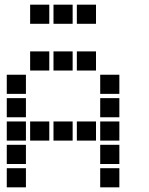

<svg xmlns="http://www.w3.org/2000/svg" viewBox="-20 -811 640 822"><path d="M110 -791Q109 -791 109 -791Q109 -791 109 -790V-710Q109 -709 109 -709Q109 -709 110 -709H190Q191 -709 191 -709Q191 -709 191 -710V-790Q191 -791 191 -791Q191 -791 190 -791ZM210 -791Q209 -791 209 -791Q209 -791 209 -790V-710Q209 -709 209 -709Q209 -709 210 -709H290Q291 -709 291 -709Q291 -709 291 -710V-790Q291 -791 291 -791Q291 -791 290 -791ZM310 -791Q309 -791 309 -791Q309 -791 309 -790V-710Q309 -709 309 -709Q309 -709 310 -709H390Q391 -709 391 -709Q391 -709 391 -710V-790Q391 -791 391 -791Q391 -791 390 -791ZM110 -591Q109 -591 109 -591Q109 -591 109 -590V-510Q109 -509 109 -509Q109 -509 110 -509H190Q191 -509 191 -509Q191 -509 191 -510V-590Q191 -591 191 -591Q191 -591 190 -591ZM210 -591Q209 -591 209 -591Q209 -591 209 -590V-510Q209 -509 209 -509Q209 -509 210 -509H290Q291 -509 291 -509Q291 -509 291 -510V-590Q291 -591 291 -591Q291 -591 290 -591ZM310 -591Q309 -591 309 -591Q309 -591 309 -590V-510Q309 -509 309 -509Q309 -509 310 -509H390Q391 -509 391 -509Q391 -509 391 -510V-590Q391 -591 391 -591Q391 -591 390 -591ZM10 -491Q9 -491 9 -491Q9 -491 9 -490V-410Q9 -409 9 -409Q9 -409 10 -409H90Q91 -409 91 -409Q91 -409 91 -410V-490Q91 -491 91 -491Q91 -491 90 -491ZM410 -491Q409 -491 409 -491Q409 -491 409 -490V-410Q409 -409 409 -409Q409 -409 410 -409H490Q491 -409 491 -409Q491 -409 491 -410V-490Q491 -491 491 -491Q491 -491 490 -491ZM10 -391Q9 -391 9 -391Q9 -391 9 -390V-310Q9 -309 9 -309Q9 -309 10 -309H90Q91 -309 91 -309Q91 -309 91 -310V-390Q91 -391 91 -391Q91 -391 90 -391ZM410 -391Q409 -391 409 -391Q409 -391 409 -390V-310Q409 -309 409 -309Q409 -309 410 -309H490Q491 -309 491 -309Q491 -309 491 -310V-390Q491 -391 491 -391Q491 -391 490 -391ZM10 -291Q9 -291 9 -291Q9 -291 9 -290V-210Q9 -209 9 -209Q9 -209 10 -209H90Q91 -209 91 -209Q91 -209 91 -210V-290Q91 -291 91 -291Q91 -291 90 -291ZM110 -291Q109 -291 109 -291Q109 -291 109 -290V-210Q109 -209 109 -209Q109 -209 110 -209H190Q191 -209 191 -209Q191 -209 191 -210V-290Q191 -291 191 -291Q191 -291 190 -291ZM210 -291Q209 -291 209 -291Q209 -291 209 -290V-210Q209 -209 209 -209Q209 -209 210 -209H290Q291 -209 291 -209Q291 -209 291 -210V-290Q291 -291 291 -291Q291 -291 290 -291ZM310 -291Q309 -291 309 -291Q309 -291 309 -290V-210Q309 -209 309 -209Q309 -209 310 -209H390Q391 -209 391 -209Q391 -209 391 -210V-290Q391 -291 391 -291Q391 -291 390 -291ZM410 -291Q409 -291 409 -291Q409 -291 409 -290V-210Q409 -209 409 -209Q409 -209 410 -209H490Q491 -209 491 -209Q491 -209 491 -210V-290Q491 -291 491 -291Q491 -291 490 -291ZM10 -191Q9 -191 9 -191Q9 -191 9 -190V-110Q9 -109 9 -109Q9 -109 10 -109H90Q91 -109 91 -109Q91 -109 91 -110V-190Q91 -191 91 -191Q91 -191 90 -191ZM410 -191Q409 -191 409 -191Q409 -191 409 -190V-110Q409 -109 409 -109Q409 -109 410 -109H490Q491 -109 491 -109Q491 -109 491 -110V-190Q491 -191 491 -191Q491 -191 490 -191ZM10 -91Q9 -91 9 -91Q9 -91 9 -90V-10Q9 -9 9 -9Q9 -9 10 -9H90Q91 -9 91 -9Q91 -9 91 -10V-90Q91 -91 91 -91Q91 -91 90 -91ZM410 -91Q409 -91 409 -91Q409 -91 409 -90V-10Q409 -9 409 -9Q409 -9 410 -9H490Q491 -9 491 -9Q491 -9 491 -10V-90Q491 -91 491 -91Q491 -91 490 -91Z"/></svg>

Font: Doto ExtraBold
Style: Regular
Weight: 800
Monospace: yes
Version: Version 1.000